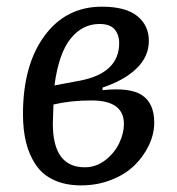

<svg xmlns="http://www.w3.org/2000/svg" viewBox="-20 -541 529 575"><path d="M285.2 -521Q177.2 -521 113 -433.3Q48.8 -345.7 48.8 -199.2Q48.8 -151.9 58.1 -114.3Q67.4 -76.7 87.4 -47.1Q107.4 -17.6 141.8 -1.7Q176.3 14.2 223.1 14.2Q271.5 14.2 313.5 -2.4Q355.5 -19 383.1 -46.1Q410.6 -73.2 426.3 -106.7Q441.9 -140.1 441.9 -173.8Q441.9 -231 406.2 -255.4Q370.6 -279.8 287.1 -271V-278.8Q352.1 -300.3 388.9 -335.9Q425.8 -371.6 425.8 -418.9Q425.8 -464.8 391.1 -492.9Q356.4 -521 285.2 -521ZM336.9 -412.1Q336.9 -322.8 221.2 -299.8L143.1 -285.2Q155.8 -380.9 191.2 -425Q226.6 -469.2 277.8 -469.2Q309.6 -469.2 323.2 -453.1Q336.9 -437 336.9 -412.1ZM140.1 -228Q191.4 -240.2 253.9 -240.2Q351.1 -240.2 351.1 -169.9Q351.1 -141.6 336.9 -112.1Q322.8 -82.5 295.2 -61.3Q267.6 -40 233.9 -40Q138.2 -40 138.2 -170.9Q138.2 -178.2 140.1 -228Z"/></svg>

Font: Literata Book
Style: Italic
Weight: 400
Italic angle: -3°
Designer: Latin by Veronika Burian and Jose Scaglione. Greek by Irene Vlachou. Cyrillic by Vera Evstafieva
Foundry: TypeTogether
Version: Version 1.003;PS 001.003;hotconv 1.0.88;makeotf.lib2.5.64775